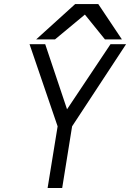

<svg xmlns="http://www.w3.org/2000/svg" viewBox="-20 -948 656 968"><path d="M270.5 -311 129 -725H208L318 -397L537 -725H615.5L343.5 -311L293.5 0H220ZM359 -927.5H475.5L594.5 -749.5H509L408 -874.5L257.5 -749.5H162.5Z"/></svg>

Font: JuliaMono Light
Style: Italic
Weight: 300
Italic angle: -9°
Monospace: yes
Designer: cormullion
Foundry: corm
Version: Version 0.054; ttfautohint (v1.8.4)